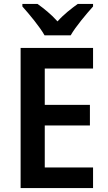

<svg xmlns="http://www.w3.org/2000/svg" viewBox="-20 -1024 549 978"><path d="M207 -844H340C365 -888 420 -953 454 -991V-1004H376C343 -980 306 -952 273 -915C241 -951 202 -982 171 -1004H94V-991C129 -952 183 -887 207 -844ZM454 -66V-171H208V-385H438V-490H208V-675H454V-780H85V-66Z"/></svg>

Font: Noto Sans Malayalam UI SemiCondensed SemiBold
Style: Regular
Weight: 600
Width: 4
Designer: Jelle Bosma - Monotype Design Team
Foundry: Monotype Imaging Inc.
Version: Version 2.104